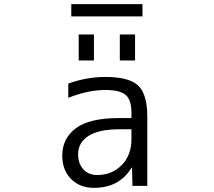

<svg xmlns="http://www.w3.org/2000/svg" viewBox="-20 -905 1040 935"><path d="M563.5 -610.4V-737.3H637.7V-610.4ZM363.3 -610.4V-737.3H437.5V-610.4ZM327.1 -825.2V-884.8H673.8V-825.2ZM620.1 -330.1V-357.4Q620.1 -418 592.3 -442.4Q564.5 -466.8 493.2 -466.8Q409.2 -466.8 312.5 -428.7V-498Q402.3 -530.3 493.2 -530.3Q608.4 -530.3 652.8 -488.3Q697.3 -446.3 697.3 -336.9V0H625L623 -88.9H621.1Q561.5 9.8 437.5 9.8Q369.1 9.8 326.2 -33.2Q283.2 -76.2 283.2 -147.5Q283.2 -230.5 349.1 -280.3Q415 -330.1 560.5 -330.1ZM620.1 -275.4H560.5Q461.9 -275.4 411.1 -243.2Q360.4 -210.9 360.4 -153.3Q360.4 -108.4 385.7 -80.6Q411.1 -52.7 453.1 -52.7Q525.4 -52.7 572.8 -101.1Q620.1 -149.4 620.1 -227.5Z"/></svg>

Font: GenEi Gothic M SemiLight
Style: Regular
Weight: 350
Designer: o_tamon (Modified); [Source Han Sans]
Ryoko NISHIZUKA  (kana & ideographs); Paul D. Hunt (Latin, Greek & Cyrillic); Wenl
Version: Version 1.1a;Original Version 1.004